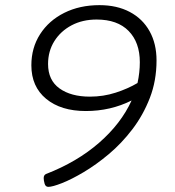

<svg xmlns="http://www.w3.org/2000/svg" viewBox="-20 -722 682 747"><path d="M367 -702Q435 -702 485 -675.5Q535 -649 562 -600.5Q589 -552 589 -487Q589 -408 563 -341Q537 -274 495 -219Q453 -164 403.5 -122.5Q354 -81 306 -52.5Q258 -24 221 -9.5Q184 5 168 5Q157 5 153.5 -7.5Q150 -20 150 -29Q150 -41 159 -45Q280 -92 365.5 -166.5Q451 -241 492 -331Q410 -290 314 -290Q217 -290 159.5 -337.5Q102 -385 102 -468Q102 -536 136 -589Q170 -642 230 -672Q290 -702 367 -702ZM524 -480Q524 -557 480.5 -601.5Q437 -646 356 -646Q301 -646 258.5 -623.5Q216 -601 191.5 -562Q167 -523 167 -473Q167 -410 211.5 -378Q256 -346 330 -346Q382 -346 430 -361.5Q478 -377 515 -399Q524 -440 524 -480Z"/></svg>

Font: Asap Expanded Expanded Light
Style: Italic
Weight: 300
Width: 7
Italic angle: -6°
Designer: Pablo Cosgaya
Foundry: Omnibus-Type
Version: Version 3.001; ttfautohint (v1.8.4.7-5d5b)